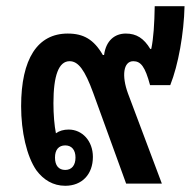

<svg xmlns="http://www.w3.org/2000/svg" viewBox="-20 -591 623 618"><path d="M190 7C244 7 279 -30 279 -86C279 -137 245 -174 201 -174C185 -174 171 -170 160 -162C155 -187 152 -222 152 -259C152 -348 169 -394 204 -394C232 -394 253 -366 280 -292L386 0H501L392 -290C371 -347 377 -394 409 -394C433 -394 447 -377 463 -317H528C554 -382 572 -484 574 -571H478C477 -513 474 -468 467 -434L464 -433C443 -468 419 -483 385 -483C349 -483 321 -460 315 -414H311C282 -464 249 -483 198 -483C101 -483 48 -402 48 -249C48 -167 66 -88 97 -43C120 -12 151 7 190 7ZM190 -44C169 -44 157 -58 157 -84C157 -109 169 -123 190 -123C211 -123 223 -108 223 -84C223 -59 211 -44 190 -44Z"/></svg>

Font: Noto Sans Thai Looped UI Narrow Medium
Style: Regular
Weight: 500
Width: 4
Designer: Cadson Demak Team
Foundry: Cadson Demak Co., Ltd.
Version: Version 1.000